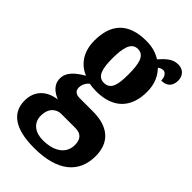

<svg xmlns="http://www.w3.org/2000/svg" viewBox="-253 -657 970 970"><g transform="rotate(45 232.0 -172.0)"><path d="M196 235C365 235 446 162 446 44C446 -49 391 -106 276 -106H180C158 -106 140 -116 140 -141C140 -165 155 -186 167 -194C177 -191 203 -189 215 -189C343 -189 400 -262 400 -369C400 -429 378 -467 352 -494C359 -499 368 -505 381 -505C393 -505 410 -491 410 -460C456 -460 471 -489 471 -521C471 -552 451 -579 414 -579C370 -579 345 -549 319 -521C289 -539 259 -549 215 -549C86 -549 28 -482 28 -364C28 -283 69 -230 124 -209C75 -180 40 -150 40 -106C40 -59 76 -37 108 -23C39 -15 -7 29 -7 99C-7 187 60 235 196 235ZM213 -247C167 -247 156 -294 156 -364C156 -438 167 -490 214 -490C261 -490 271 -440 271 -365C271 -293 262 -247 213 -247ZM199 176C146 176 105 148 105 96C105 35 144 16 171 16H273C313 16 332 38 332 78C332 137 285 176 199 176Z"/></g></svg>

Font: Noto Serif Armenian ExtraCondensed ExtraBold
Style: Regular
Weight: 800
Width: 2
Designer: Monotype Design Team
Foundry: Monotype Imaging Inc.
Version: Version 2.008